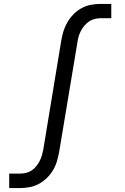

<svg xmlns="http://www.w3.org/2000/svg" viewBox="-20 -755 640 980"><path d="M27 205V131H82Q97 131 112.5 127.5Q128 124 141.5 115Q155 106 165 93.5Q175 81 182.5 66.5Q190 52 194 37.5Q198 23 201 8L293 -550Q297 -574 304.5 -597.5Q312 -621 325 -643Q338 -665 356.5 -683.5Q375 -702 397.5 -714Q420 -726 444.5 -730.5Q469 -735 493 -735H548V-662H493Q478 -662 462.5 -658Q447 -654 434 -645Q421 -636 410.5 -623.5Q400 -611 392.5 -596.5Q385 -582 381 -567.5Q377 -553 375 -538L282 20Q278 43 271 67Q264 91 251 113Q238 135 219 153.5Q200 172 177.5 184Q155 196 130.5 200.5Q106 205 82 205Z"/></svg>

Font: Iosevka Slab Extended
Style: Italic
Weight: 400
Width: 7
Italic angle: -9°
Monospace: yes
Designer: Belleve Invis
Foundry: Belleve Invis
Version: Version 11.1.0; ttfautohint (v1.8.3)